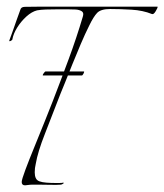

<svg xmlns="http://www.w3.org/2000/svg" viewBox="-20 -554 492 575"><path d="M55 1Q45 1 45 -9Q45 -16 56 -45.5Q67 -75 83 -114Q99 -153 114 -190.5Q129 -228 138 -251Q162 -313 185.5 -376.5Q209 -440 228 -504Q232 -516 224.5 -520.5Q217 -525 206 -525.5Q195 -526 186 -526H149Q132 -526 117 -525.5Q102 -525 91 -523Q75 -519 59 -504.5Q43 -490 31.5 -471.5Q20 -453 17 -436Q17 -434 12 -431.5Q7 -429 8 -433Q11 -441 17.5 -459Q24 -477 30.5 -496Q37 -515 41 -525Q43 -533 53.5 -533.5Q64 -534 95 -534H452V-533Q452 -530 446 -520Q440 -510 435 -512Q408 -523 373.5 -525Q339 -527 310 -527Q282 -527 271 -515.5Q260 -504 247 -477Q235 -453 222 -422.5Q209 -392 196.5 -361Q184 -330 174.5 -306Q165 -282 161 -273Q137 -210 115 -154.5Q93 -99 87 -63Q84 -51 84 -38Q84 -28 87 -21Q90 -14 98 -11Q106 -8 119 -7Q132 -6 145 -6Q152 -6 158.5 -6Q165 -6 169 -7Q171 -7 171 -6Q171 -5 167.5 -3Q164 -1 162 -1Q150 0 131.5 -0.5Q113 -1 96 -1Q86 -1 78 -1Q70 -1 64 0Q62 0 59.5 0.5Q57 1 55 1ZM109 -328Q108 -328 108 -329Q108 -331 111.5 -335.5Q115 -340 116 -340H231Q232 -340 232 -339Q232 -337 229.5 -332.5Q227 -328 225 -328Z"/></svg>

Font: Explora
Style: Regular
Weight: 400
Designer: Robert E. Leuschke
Foundry: Robert E. Leuschke
Version: Version 1.010